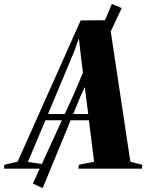

<svg xmlns="http://www.w3.org/2000/svg" viewBox="-104 -847 734 964"><path d="M-83.5 0 -82.5 -19.5 -15.5 -35 301 -744.5 443.5 -745.5 550.5 -35 610.5 -19.5 608.5 0H289.5L292 -19.5L368.5 -35L342.5 -243H124L36 -33.5L136 -19.5L133.5 0ZM137 -274.5H339L302.5 -562L292 -655L270 -592ZM61 75 269 -379 457.5 -827 507 -806.5 301 -365.5 110.5 97Z"/></svg>

Font: Merriweather 144pt ExtraBold
Style: Italic
Weight: 800
Italic angle: -7.8°
Version: Version 2.101